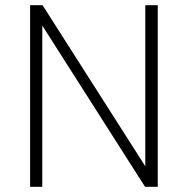

<svg xmlns="http://www.w3.org/2000/svg" viewBox="-20 -720 724 740"><path d="M96 0V-700H144L556 -54L540 -50V-700H588V0H539L128 -645L143 -648V0Z"/></svg>

Font: SUSE Thin ExtraLight
Style: Regular
Weight: 250
Version: Version 1.000